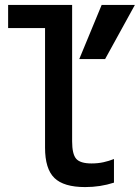

<svg xmlns="http://www.w3.org/2000/svg" viewBox="-20 -750 568 780"><path d="M326 10Q239 10 201 -27Q163 -64 163 -150V-636H13V-730H273V-176Q273 -124 289.5 -105Q306 -86 352 -86Q378 -86 400.5 -91Q423 -96 443 -104V-8Q415 1 386 5.5Q357 10 326 10ZM407 -510H302L393 -730H528Z"/></svg>

Font: M PLUS 1 Code Medium
Style: Regular
Weight: 500
Designer: Coji Morishita
Foundry: UNDERFOREST DESIGN
Version: Version 1.002